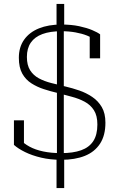

<svg xmlns="http://www.w3.org/2000/svg" viewBox="-20 -823 600 978"><path d="M268 -803H307V-685L305 -673V-31L307 -25V135H268V-27L270 -33V-675L268 -686ZM292 -43Q352 -43 393 -57.5Q434 -72 455 -104Q476 -136 476 -189Q476 -234 458.5 -261.5Q441 -289 411 -305Q381 -321 344.5 -330.5Q308 -340 271 -350Q237 -358 203 -369Q169 -380 140 -398.5Q111 -417 93.5 -448Q76 -479 76 -529Q76 -583 103 -621Q130 -659 178.5 -678.5Q227 -698 292 -698Q344 -698 383.5 -689.5Q423 -681 450 -669.5Q477 -658 490 -648V-526H437V-658Q443 -657 448.5 -652.5Q454 -648 458.5 -641Q463 -634 464 -627.5Q465 -621 463 -617Q450 -631 424 -641.5Q398 -652 364.5 -658Q331 -664 293 -664Q235 -664 196 -649.5Q157 -635 137 -606Q117 -577 117 -533Q117 -491 133.5 -465Q150 -439 178 -424Q206 -409 241.5 -400Q277 -391 315 -382Q349 -374 384 -362Q419 -350 449.5 -329.5Q480 -309 498.5 -277.5Q517 -246 517 -198Q517 -133 489.5 -91Q462 -49 412 -29Q362 -9 292 -9Q236 -9 189.5 -20Q143 -31 107.5 -48.5Q72 -66 51 -85V-210H102V-75Q95 -81 89.5 -86.5Q84 -92 80.5 -97Q77 -102 77 -106.5Q77 -111 81 -114Q101 -92 130.5 -76Q160 -60 200.5 -51.5Q241 -43 292 -43Z"/></svg>

Font: Roboto Serif 20pt Thin
Style: Regular
Weight: 250
Version: Version 1.008